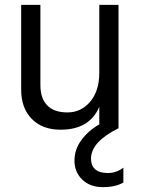

<svg xmlns="http://www.w3.org/2000/svg" viewBox="-20 -527 580 789"><path d="M487 223Q455 242 402.5 242Q350 242 318 211Q286 180 286 133.5Q286 87 314.5 48.5Q343 10 388 -16V-88Q348 6 229 6Q154 6 110.5 -38.5Q67 -83 67 -158V-507H146V-178Q146 -123 174 -94Q202 -65 257.5 -65Q313 -65 350.5 -109Q388 -153 388 -228V-507H467V0Q354 56 354 125Q354 154 371.5 169Q389 184 423.5 184Q458 184 487 162Z"/></svg>

Font: Hind Madurai
Style: Regular
Weight: 400
Designer: Jyotish Sonowal
Foundry: Indian Type Foundry
Version: Version 0.702;PS 1.0;hotconv 1.0.81;makeotf.lib2.5.63406